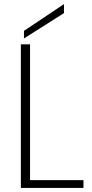

<svg xmlns="http://www.w3.org/2000/svg" viewBox="-20 -919 448 939"><path d="M82 -702.1H127V-38.1H388.2V0H82ZM97.2 -768.1 293 -898.9V-855L97.2 -731Z"/></svg>

Font: SVN-Poppins ExtraLight
Style: Regular
Weight: 200
Designer: Ninad Kale (Devanagari), Jonny Pinhorn (Latin)
Foundry: Indian Type Foundry
Version: Version 3.002 2017